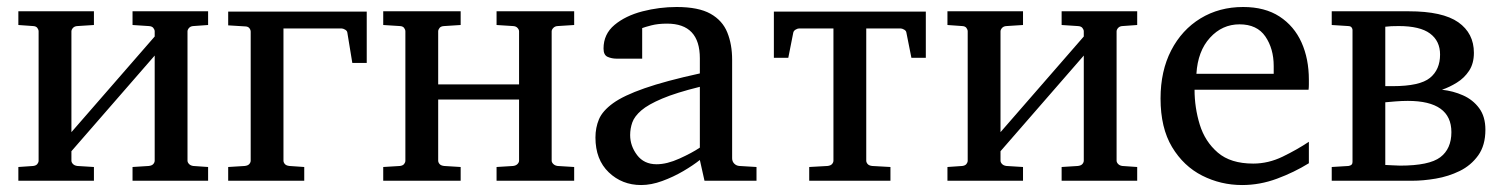

<svg xmlns="http://www.w3.org/2000/svg" viewBox="-20 -514 4278 546"><path d="M571.8 0H356.9V-39.1L402.8 -42Q412.1 -43 416 -47.6Q419.9 -52.2 419.9 -57.1V-356L183.1 -84V-57.1Q183.1 -52.2 187.5 -47.6Q191.9 -43 200.2 -42L247.1 -39.1V0H32.2V-39.1L74.2 -42Q82.5 -43 86.2 -47.6Q89.8 -52.2 89.8 -57.1V-424.8Q89.8 -429.7 86.2 -434.6Q82.5 -439.5 74.2 -439.9L32.2 -442.9V-481.9H247.1V-442.9L200.2 -439.9Q191.9 -439.5 187.5 -434.6Q183.1 -429.7 183.1 -424.8V-138.2L419.9 -410.2V-424.8Q419.9 -429.7 416 -434.6Q412.1 -439.5 402.8 -439.9L356.9 -442.9V-481.9H571.8V-442.9L529.8 -439.9Q522 -439.5 517.6 -434.6Q513.2 -429.7 513.2 -424.8V-57.1Q513.2 -52.2 517.6 -47.6Q522 -43 529.8 -42L571.8 -39.1Z M1022.9 -335H981.9L967.8 -420.9Q967.3 -426.3 961.4 -429.7Q955.6 -433.1 951.2 -433.1H786.1V-57.1Q786.1 -52.2 790 -47.6Q793.9 -43 803.2 -42L845.2 -39.1V0H628.9V-39.1L675.8 -42Q685.1 -43 689 -47.6Q692.9 -52.2 692.9 -57.1V-423.8Q692.9 -429.2 689 -434.1Q685.1 -439 675.8 -439L628.9 -441.9V-481H1022.9Z M1612.8 0H1392.1V-39.1L1439 -42Q1447.3 -43 1451.7 -47.6Q1456.1 -52.2 1456.1 -57.1V-231H1226.1V-57.1Q1226.1 -52.2 1230 -47.6Q1233.9 -43 1243.2 -42L1290 -39.1V0H1069.8V-39.1L1117.2 -42Q1125.5 -43 1129.2 -47.6Q1132.8 -52.2 1132.8 -57.1V-424.8Q1132.8 -429.7 1129.2 -434.6Q1125.5 -439.5 1117.2 -439.9L1069.8 -442.9V-481.9H1290V-442.9L1243.2 -439.9Q1233.9 -439.5 1230 -434.6Q1226.1 -429.7 1226.1 -424.8V-273.9H1456.1V-424.8Q1456.1 -429.7 1451.7 -434.6Q1447.3 -439.5 1439 -439.9L1392.1 -442.9V-481.9H1612.8V-442.9L1565.9 -439.9Q1558.1 -439.5 1553.5 -434.6Q1548.8 -429.7 1548.8 -424.8V-57.1Q1548.8 -52.2 1553.5 -47.6Q1558.1 -43 1565.9 -42L1612.8 -39.1Z M2131.3 0H1983.4L1970.2 -59.1Q1951.2 -43.9 1922.9 -27.3Q1894.5 -10.7 1863.3 0.7Q1832 12.2 1803.2 12.2Q1749 12.2 1711.2 -23.9Q1673.3 -60.1 1673.3 -123Q1673.3 -150.9 1683.3 -174.8Q1693.4 -198.7 1723.4 -220.5Q1753.4 -242.2 1812.7 -262.9Q1872.1 -283.7 1970.2 -305.2Q1970.2 -308.6 1970.2 -322Q1970.2 -335.4 1970.2 -348.1Q1970.2 -446.8 1877 -446.8Q1851.1 -446.8 1832.3 -441.9Q1813.5 -437 1806.2 -434.1V-347.2H1733.4Q1719.7 -347.2 1708 -352.3Q1696.3 -357.4 1696.3 -376Q1696.3 -417 1727.5 -443.1Q1758.8 -469.2 1806.9 -481.7Q1855 -494.1 1904.3 -494.1Q1966.3 -494.1 2000.5 -474.9Q2034.7 -455.6 2048.3 -421.6Q2062 -387.7 2062 -344.2V-64Q2062 -54.7 2068.1 -48.6Q2074.2 -42.5 2083 -42L2131.3 -39.1ZM1970.2 -94.2V-267.1Q1902.8 -250.5 1863 -233.6Q1823.2 -216.8 1803.7 -200Q1784.2 -183.1 1778.1 -165.8Q1772 -148.4 1772 -129.9Q1772 -99.1 1791.7 -73Q1811.5 -46.9 1847.2 -46.9Q1876.5 -46.9 1912.1 -63Q1947.8 -79.1 1970.2 -94.2Z M2612.8 -481V-349.6H2571.8L2557.6 -420.9Q2557.1 -426.3 2551.3 -429.7Q2545.4 -433.1 2541 -433.1H2252.4Q2248 -433.1 2242.4 -429.7Q2236.8 -426.3 2235.8 -420.9L2221.7 -349.6H2180.7V-481ZM2443.4 -454.1V-57.1Q2443.4 -52.2 2447.3 -47.6Q2451.2 -43 2460.4 -42L2512.2 -39.1V0H2281.2V-39.1L2333 -42Q2342.3 -43 2346.2 -47.6Q2350.1 -52.2 2350.1 -57.1V-454.1Z M3213.9 0H2999V-39.1L3044.9 -42Q3054.2 -43 3058.1 -47.6Q3062 -52.2 3062 -57.1V-356L2825.2 -84V-57.1Q2825.2 -52.2 2829.6 -47.6Q2834 -43 2842.3 -42L2889.2 -39.1V0H2674.3V-39.1L2716.3 -42Q2724.6 -43 2728.3 -47.6Q2731.9 -52.2 2731.9 -57.1V-424.8Q2731.9 -429.7 2728.3 -434.6Q2724.6 -439.5 2716.3 -439.9L2674.3 -442.9V-481.9H2889.2V-442.9L2842.3 -439.9Q2834 -439.5 2829.6 -434.6Q2825.2 -429.7 2825.2 -424.8V-138.2L3062 -410.2V-424.8Q3062 -429.7 3058.1 -434.6Q3054.2 -439.5 3044.9 -439.9L2999 -442.9V-481.9H3213.9V-442.9L3171.9 -439.9Q3164.1 -439.5 3159.7 -434.6Q3155.3 -429.7 3155.3 -424.8V-57.1Q3155.3 -52.2 3159.7 -47.6Q3164.1 -43 3171.9 -42L3213.9 -39.1Z M3512.2 12.2Q3451.7 12.2 3398.7 -14.6Q3345.7 -41.5 3313 -95.9Q3280.3 -150.4 3280.3 -233.9Q3280.3 -312 3310.5 -370.6Q3340.8 -429.2 3394 -461.7Q3447.3 -494.1 3515.1 -494.1Q3577.1 -494.1 3618.7 -467Q3660.2 -439.9 3681.2 -393.3Q3702.1 -346.7 3702.1 -287.1Q3702.1 -281.7 3702.1 -273.7Q3702.1 -265.6 3701.2 -258.8H3377Q3377 -208 3391.8 -159.7Q3406.7 -111.3 3443.1 -80.1Q3479.5 -48.8 3543.9 -48.8Q3586.9 -48.8 3627.7 -68.6Q3668.5 -88.4 3702.1 -110.8V-49.8Q3660.2 -23.9 3611.6 -5.9Q3563 12.2 3512.2 12.2ZM3382.3 -304.2H3602.1V-326.2Q3602.1 -375.5 3578.4 -410.2Q3554.7 -444.8 3504.9 -444.8Q3455.6 -444.8 3420.9 -406.7Q3386.2 -368.7 3382.3 -304.2Z M4204.1 -145Q4204.1 -100.6 4183.6 -72Q4163.1 -43.5 4131.1 -27.8Q4099.1 -12.2 4063.2 -6.1Q4027.3 0 3996.1 0H3767.1V-39.1L3814.5 -42Q3826.2 -43.5 3826.2 -53.2V-429.2Q3826.2 -432.1 3823.7 -435.8Q3821.3 -439.5 3814.5 -439.9L3767.1 -442.9V-481.9H3986.3Q4082.5 -481.9 4127 -450.7Q4171.4 -419.4 4171.4 -363.8Q4171.4 -333.5 4157.7 -312.7Q4144 -292 4123 -279.1Q4102.1 -266.1 4080.6 -258.8Q4112.3 -255.4 4140.4 -242.9Q4168.5 -230.5 4186.3 -206.5Q4204.1 -182.6 4204.1 -145ZM4075.2 -358.9Q4075.2 -397.5 4046.6 -418.7Q4018.1 -439.9 3957.5 -439.9Q3946.8 -439.9 3936.5 -439.5Q3926.3 -439 3919.4 -438V-269Q3924.8 -269 3930.4 -269Q3936 -269 3940.4 -269Q4017.6 -269 4046.4 -292.5Q4075.2 -315.9 4075.2 -358.9ZM4107.4 -138.2Q4107.4 -227.1 3983.4 -227.1Q3966.8 -227.1 3948 -225.6Q3929.2 -224.1 3919.4 -223.1V-44.9Q3926.8 -44.9 3939.5 -43.9Q3952.1 -43 3961.4 -43Q4044.4 -43 4075.9 -66.9Q4107.4 -90.8 4107.4 -138.2Z"/></svg>

Font: Charis
Style: Regular
Weight: 400
Designer: Walt Agee, Miriam Martin, Annie Olsen, Victor Gaultney, Lorna Priest, Alan Ward, Bob Hallissy, Martin Hosken, Sharon Cor
Foundry: SIL Global
Version: Version 7.000